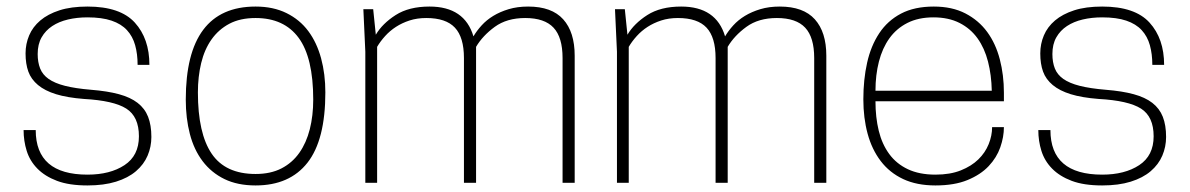

<svg xmlns="http://www.w3.org/2000/svg" viewBox="-20 -558 3631 586"><path d="M247 8Q191 8 154 -6Q117 -20 94 -43.5Q71 -67 61.5 -97.5Q52 -128 52 -161H89Q89 -25 247 -25Q316 -25 360 -54Q404 -83 404 -142Q404 -202 365.5 -226.5Q327 -251 236 -256Q185 -260 151 -270.5Q117 -281 96 -298.5Q75 -316 66.5 -339.5Q58 -363 58 -395Q58 -424 69 -450Q80 -476 103 -495.5Q126 -515 161.5 -526.5Q197 -538 247 -538Q347 -538 391.5 -489Q436 -440 436 -360H400Q400 -393 392.5 -420Q385 -447 367.5 -466Q350 -485 320.5 -495Q291 -505 247 -505Q215 -505 187.5 -498.5Q160 -492 139.5 -478.5Q119 -465 107 -444Q95 -423 95 -393Q95 -368 102.5 -349Q110 -330 128.5 -317Q147 -304 178.5 -296Q210 -288 258 -284Q308 -280 343 -270.5Q378 -261 400 -244Q422 -227 432 -201.5Q442 -176 442 -140Q442 -110 430.5 -83Q419 -56 395 -35.5Q371 -15 334 -3.5Q297 8 247 8Z M760 8Q705 8 665 -11.5Q625 -31 598.5 -66Q572 -101 559.5 -149Q547 -197 547 -254Q547 -538 760 -538Q814 -538 854.5 -518Q895 -498 921 -463Q947 -428 960 -380Q973 -332 973 -276Q973 -131 918.5 -61.5Q864 8 760 8ZM760 -27Q806 -27 839 -44Q872 -61 893.5 -91.5Q915 -122 925.5 -163.5Q936 -205 936 -254Q936 -382 891.5 -442.5Q847 -503 760 -503Q713 -503 680 -485.5Q647 -468 625.5 -437.5Q604 -407 594 -365.5Q584 -324 584 -276Q584 -151 626 -89Q668 -27 760 -27Z M1734 0H1697V-381Q1697 -444 1669.5 -473.5Q1642 -503 1583 -503Q1527 -503 1490 -476Q1453 -449 1433 -415V0H1396V-381Q1396 -444 1368.5 -473.5Q1341 -503 1281 -503Q1253 -503 1230 -495.5Q1207 -488 1188.5 -476Q1170 -464 1155.5 -448Q1141 -432 1131 -415V0H1095V-400L1089 -530H1119L1127 -452Q1147 -486 1187.5 -512Q1228 -538 1291 -538Q1398 -538 1425 -447Q1435 -464 1450 -480.5Q1465 -497 1485.5 -509.5Q1506 -522 1532.5 -530Q1559 -538 1592 -538Q1664 -538 1699 -499Q1734 -460 1734 -388Z M2502 0H2465V-381Q2465 -444 2437.5 -473.5Q2410 -503 2351 -503Q2295 -503 2258 -476Q2221 -449 2201 -415V0H2164V-381Q2164 -444 2136.5 -473.5Q2109 -503 2049 -503Q2021 -503 1998 -495.5Q1975 -488 1956.5 -476Q1938 -464 1923.5 -448Q1909 -432 1899 -415V0H1863V-400L1857 -530H1887L1895 -452Q1915 -486 1955.5 -512Q1996 -538 2059 -538Q2166 -538 2193 -447Q2203 -464 2218 -480.5Q2233 -497 2253.5 -509.5Q2274 -522 2300.5 -530Q2327 -538 2360 -538Q2432 -538 2467 -499Q2502 -460 2502 -388Z M2835 8Q2778 8 2736.5 -11.5Q2695 -31 2668 -66.5Q2641 -102 2628 -150Q2615 -198 2615 -255Q2615 -315 2626.5 -366.5Q2638 -418 2663.5 -456.5Q2689 -495 2730 -516.5Q2771 -538 2830 -538Q2886 -538 2926.5 -517Q2967 -496 2993 -460.5Q3019 -425 3031.5 -377Q3044 -329 3044 -275V-249H2652Q2652 -200 2662 -159Q2672 -118 2694 -88Q2716 -58 2751 -41.5Q2786 -25 2835 -25Q2880 -25 2912.5 -38Q2945 -51 2966 -71.5Q2987 -92 2997.5 -118Q3008 -144 3008 -170H3044Q3044 -140 3033 -108.5Q3022 -77 2997.5 -51Q2973 -25 2933 -8.5Q2893 8 2835 8ZM3007 -281Q3006 -329 2995.5 -370Q2985 -411 2963.5 -441Q2942 -471 2908.5 -488Q2875 -505 2829 -505Q2783 -505 2749.5 -488Q2716 -471 2694.5 -441Q2673 -411 2662.5 -370Q2652 -329 2652 -281Z M3344 8Q3288 8 3251 -6Q3214 -20 3191 -43.5Q3168 -67 3158.5 -97.5Q3149 -128 3149 -161H3186Q3186 -25 3344 -25Q3413 -25 3457 -54Q3501 -83 3501 -142Q3501 -202 3462.5 -226.5Q3424 -251 3333 -256Q3282 -260 3248 -270.5Q3214 -281 3193 -298.5Q3172 -316 3163.5 -339.5Q3155 -363 3155 -395Q3155 -424 3166 -450Q3177 -476 3200 -495.5Q3223 -515 3258.5 -526.5Q3294 -538 3344 -538Q3444 -538 3488.5 -489Q3533 -440 3533 -360H3497Q3497 -393 3489.5 -420Q3482 -447 3464.5 -466Q3447 -485 3417.5 -495Q3388 -505 3344 -505Q3312 -505 3284.5 -498.5Q3257 -492 3236.5 -478.5Q3216 -465 3204 -444Q3192 -423 3192 -393Q3192 -368 3199.5 -349Q3207 -330 3225.5 -317Q3244 -304 3275.5 -296Q3307 -288 3355 -284Q3405 -280 3440 -270.5Q3475 -261 3497 -244Q3519 -227 3529 -201.5Q3539 -176 3539 -140Q3539 -110 3527.5 -83Q3516 -56 3492 -35.5Q3468 -15 3431 -3.5Q3394 8 3344 8Z"/></svg>

Font: Tanohe Sans ExtraLight
Style: Regular
Weight: 250
Designer: Village Type and Design LLC & Cristiano Sobral
Foundry: Cooper Hewitt Smithsonian Design Museum
Version: Version 1.00;September 29, 2021;FontCreator 13.0.0.2655 64-b